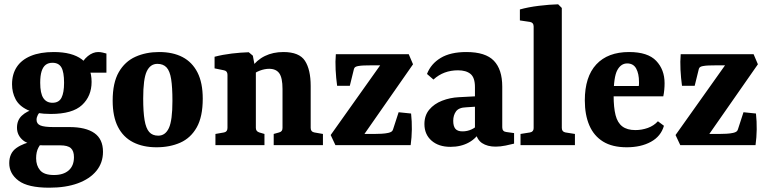

<svg xmlns="http://www.w3.org/2000/svg" viewBox="-20 -675 3574 893"><path d="M459 31Q459 82 428.5 119.5Q398 157 342 177.5Q286 198 209 198Q110 198 66.5 165.5Q23 133 23 84Q23 37 56 13.5Q89 -10 144 -20L184 -19Q170 -9 159 11Q148 31 148 61Q148 95 166.5 117Q185 139 231 139Q275 139 299.5 117.5Q324 96 324 56Q324 27 309.5 14Q295 1 260 1H185Q115 1 87 -22.5Q59 -46 59 -81Q59 -116 81.5 -137Q104 -158 140 -168L178 -163Q162 -152 156 -140.5Q150 -129 150 -118Q150 -99 168 -91.5Q186 -84 229 -84H303Q379 -84 419 -56Q459 -28 459 31ZM406 -294Q406 -228 361.5 -186.5Q317 -145 216 -145Q148 -145 108.5 -163.5Q69 -182 52.5 -213.5Q36 -245 36 -283Q36 -330 58 -363.5Q80 -397 123.5 -415Q167 -433 230 -433Q315 -433 360.5 -399Q406 -365 406 -294ZM167 -290Q167 -241 181.5 -219Q196 -197 224 -197Q254 -197 266 -220.5Q278 -244 278 -290Q278 -340 265.5 -361.5Q253 -383 224 -383Q205 -383 192.5 -373.5Q180 -364 173.5 -343.5Q167 -323 167 -290ZM383 -337 351 -362Q365 -395 388.5 -414Q412 -433 437 -433Q447 -433 457.5 -430.5Q468 -428 475 -426V-337Z M782 -206Q782 -269 776 -307Q770 -345 754.5 -361.5Q739 -378 712 -378Q679 -378 662.5 -343Q646 -308 646 -217Q646 -154 652.5 -116Q659 -78 674 -61Q689 -44 716 -44Q749 -44 765.5 -79.5Q782 -115 782 -206ZM504 -207Q504 -290 532.5 -339.5Q561 -389 610 -411Q659 -433 720 -433Q784 -433 829 -409.5Q874 -386 898.5 -338Q923 -290 923 -216Q923 -132 895 -82.5Q867 -33 818.5 -11.5Q770 10 708 10Q645 10 599 -13.5Q553 -37 528.5 -85Q504 -133 504 -207Z M1253 0V-52L1278 -59Q1286 -61 1290 -66Q1294 -71 1294 -80V-261Q1294 -313 1279 -334Q1264 -355 1232 -355Q1211 -355 1188.5 -346.5Q1166 -338 1146 -321L1147 -358Q1174 -396 1212 -414.5Q1250 -433 1298 -433Q1372 -433 1398.5 -392Q1425 -351 1425 -275V-80Q1425 -62 1442 -59L1482 -52V0ZM982 0V-52L1022 -59Q1038 -62 1038 -80V-327Q1038 -345 1022 -348L978 -357V-411Q1016 -421 1058 -426Q1100 -431 1137 -432L1156 -416L1170 -341V-80Q1170 -64 1186 -59L1210 -52V0Z M1758 -385 1765 -371H1700Q1687 -371 1672.5 -370.5Q1658 -370 1647 -368Q1639 -367 1633 -363.5Q1627 -360 1625 -349L1607 -276H1548Q1543 -312 1541 -350.5Q1539 -389 1542 -423H1881L1901 -376L1666 -39L1659 -52H1720Q1737 -52 1755 -53Q1773 -54 1786 -57Q1795 -59 1800.5 -62.5Q1806 -66 1808 -73L1834 -153L1892 -147Q1896 -110 1895.5 -73Q1895 -36 1890 0H1540L1518 -47Z M2075 8Q2020 8 1987 -21Q1954 -50 1954 -98Q1954 -138 1976.5 -165Q1999 -192 2036 -206.5Q2073 -221 2115 -223L2210 -228V-180L2149 -176Q2114 -175 2101 -157Q2088 -139 2088 -113Q2088 -88 2098 -76Q2108 -64 2131 -64Q2154 -64 2174 -73.5Q2194 -83 2207 -99L2217 -71Q2198 -33 2161 -12.5Q2124 8 2075 8ZM1966 -331Q1984 -378 2029.5 -405.5Q2075 -433 2149 -433Q2238 -433 2277 -392.5Q2316 -352 2316 -272V-83Q2316 -63 2335 -61L2371 -56V-7Q2356 -3 2331.5 2Q2307 7 2285 7Q2247 7 2222 -9.5Q2197 -26 2189 -69V-270Q2189 -314 2168.5 -331Q2148 -348 2110 -348Q2077 -348 2048.5 -337.5Q2020 -327 1996 -305Z M2593 -80Q2593 -62 2610 -59L2654 -52V0H2401V-52L2445 -59Q2462 -62 2462 -79V-552Q2462 -570 2445 -573L2398 -580V-631Q2437 -642 2486.5 -648Q2536 -654 2576 -655L2593 -638Z M2700 -208Q2700 -318 2753.5 -375.5Q2807 -433 2906 -433Q2993 -433 3032 -392Q3071 -351 3071 -288Q3071 -273 3069.5 -257Q3068 -241 3065 -227H2790V-275H2951Q2952 -280 2952 -284Q2952 -288 2952 -294Q2952 -332 2939 -356Q2926 -380 2897 -380Q2868 -380 2851 -348.5Q2834 -317 2834 -231Q2834 -175 2843 -139.5Q2852 -104 2874.5 -87Q2897 -70 2935 -70Q2965 -70 2993 -80Q3021 -90 3040 -111L3068 -90Q3054 -41 3007.5 -15.5Q2961 10 2895 10Q2828 10 2785 -16.5Q2742 -43 2721 -92Q2700 -141 2700 -208Z M3362 -385 3369 -371H3304Q3291 -371 3276.5 -370.5Q3262 -370 3251 -368Q3243 -367 3237 -363.5Q3231 -360 3229 -349L3211 -276H3152Q3147 -312 3145 -350.5Q3143 -389 3146 -423H3485L3505 -376L3270 -39L3263 -52H3324Q3341 -52 3359 -53Q3377 -54 3390 -57Q3399 -59 3404.5 -62.5Q3410 -66 3412 -73L3438 -153L3496 -147Q3500 -110 3499.5 -73Q3499 -36 3494 0H3144L3122 -47Z"/></svg>

Font: Rasa
Style: Regular
Weight: 400
Designer: Anna Giedrys (Yrsa+Rasa design), David Brezina (Yrsa art-direction, Rasa art-direction, design)
Foundry: Rosetta Type Foundry
Version: Version 2.004